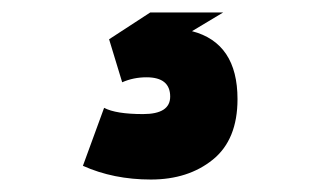

<svg xmlns="http://www.w3.org/2000/svg" viewBox="-20 -30 509 308"><path d="M361 129Q361 194 321.5 226Q282 258 222 258Q162 258 113 236L147 143Q166 153 209.5 153Q253 153 253 125Q253 94 215 94Q194 94 176 102L155 33L221 -10H338L288 20Q361 39 361 129Z"/></svg>

Font: Cherry Swash
Style: Bold
Weight: 700
Designer: Kasatkina Nataliya
Foundry: Nataliya Kasatkina
Version: Version 1.001